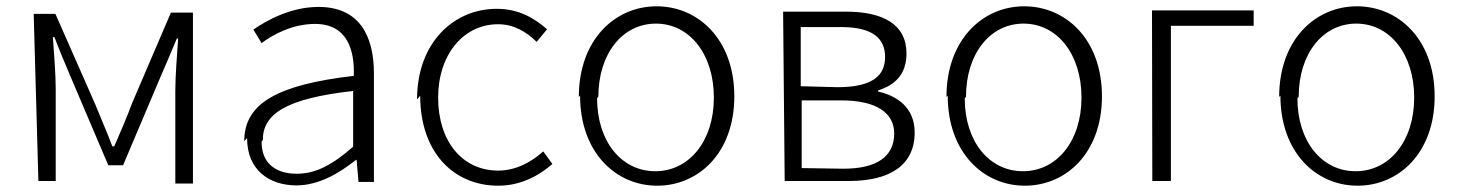

<svg xmlns="http://www.w3.org/2000/svg" viewBox="-20 -565 4636 610"><path d="M102 10H157V-283C157 -326 152 -393 148 -447H153C168 -407 185 -367 201 -329L324 -40H371L493 -328C509 -365 526 -404 542 -443H546C542 -388 537 -320 537 -276V18H593V-525H523L400 -238C383 -192 363 -146 343 -100H337C320 -145 300 -190 282 -235L156 -521H87Z M765 -126C765 -25 835 24 922 24C991 24 1056 -13 1111 -57H1113L1119 13H1168V-331C1168 -451 1122 -543 992 -543C903 -543 827 -500 785 -471L811 -428C848 -456 910 -489 981 -489C1084 -489 1107 -405 1104 -324C864 -296 756 -238 756 -117ZM815 -120C815 -203 888 -252 1102 -276V-99C1037 -42 984 -13 923 -13C862 -13 811 -41 811 -115Z M1315 -261C1315 -80 1422 25 1563 25C1631 25 1689 -4 1735 -44L1706 -84C1669 -51 1620 -23 1563 -23C1448 -23 1372 -117 1372 -255C1372 -393 1454 -488 1562 -488C1613 -488 1652 -464 1685 -432L1718 -472C1680 -505 1631 -537 1558 -537C1423 -537 1305 -431 1305 -249Z M1823 -261C1823 -80 1937 25 2068 25C2199 25 2313 -79 2313 -259C2313 -440 2198 -545 2066 -545C1934 -545 1819 -439 1819 -257ZM1881 -257C1881 -395 1958 -490 2064 -490C2170 -490 2248 -394 2248 -255C2248 -116 2169 -21 2062 -21C1955 -21 1877 -115 1877 -253Z M2473 10H2678C2804 10 2886 -38 2886 -144C2886 -224 2829 -261 2770 -274V-278C2822 -294 2860 -328 2860 -395C2860 -488 2785 -528 2667 -528H2468ZM2527 -31V-246H2654C2763 -246 2821 -207 2821 -141C2821 -68 2766 -29 2660 -29ZM2524 -291V-479H2653C2751 -479 2792 -444 2792 -384C2792 -324 2751 -288 2641 -288Z M2991 -261C2991 -80 3105 25 3236 25C3367 25 3481 -79 3481 -259C3481 -440 3366 -545 3234 -545C3102 -545 2987 -439 2987 -257ZM3049 -257C3049 -395 3126 -490 3232 -490C3338 -490 3416 -394 3416 -255C3416 -116 3337 -21 3230 -21C3123 -21 3045 -115 3045 -253Z M3641 10H3700V-483H3963V-532H3640Z M4048 -261C4048 -80 4162 25 4293 25C4424 25 4538 -79 4538 -259C4538 -440 4423 -545 4291 -545C4159 -545 4044 -439 4044 -257ZM4106 -257C4106 -395 4183 -490 4289 -490C4395 -490 4473 -394 4473 -255C4473 -116 4394 -21 4287 -21C4180 -21 4102 -115 4102 -253Z"/></svg>

Font: GenEiGothic-pro-Light
Style: Regular
Weight: 300
Designer: Ryoko NISHIZUKA (kana & ideographs); Paul D. Hunt (Latin, Greek & Cyrillic); Wenlong ZHANG (bopomofo); Sandoll Communica
Foundry: Adobe Systems Incorporated; o_tamon
Version: Version 1.000.140830